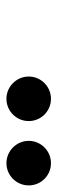

<svg xmlns="http://www.w3.org/2000/svg" viewBox="184 -1202 175 582"><g transform="rotate(90 271.0 -910.5)"><path d="M406.5 -910.5C406.5 -873.5 437 -843 474 -843C511.5 -843 541.5 -873.5 541.5 -910.5C541.5 -948 511.5 -978 474 -978C437 -978 406.5 -948 406.5 -910.5ZM211.5 -910.5C211.5 -873.5 242 -843 279 -843C316.5 -843 346.5 -873.5 346.5 -910.5C346.5 -948 316.5 -978 279 -978C242 -978 211.5 -948 211.5 -910.5Z"/></g></svg>

Font: Bodoni* 96pt
Style: Bold Italic
Weight: 700
Italic angle: -13°
Version: Version 2.3